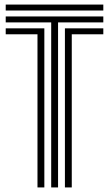

<svg xmlns="http://www.w3.org/2000/svg" viewBox="-20 -820 477 840"><path d="M204 0V-722H5V-748H432V-722H234V0ZM144 0V-670H5V-696H174V0ZM264 0V-696H432V-670H294V0ZM5 -774V-800H432V-774Z"/></svg>

Font: Big Shoulders Inline Text Thin Black
Style: Regular
Weight: 900
Version: Version 2.002